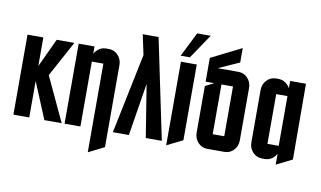

<svg xmlns="http://www.w3.org/2000/svg" viewBox="-89 -956 2191 1312"><g transform="rotate(10 1007.0 -300.0)"><path d="M40 0V-555.2H149.9V-356.9L242.7 -555.2H365.2L231 -308.1L375 0H254.9L149.9 -252.9V0Z M504.9 0H395V-555.2H504.9V-504.4Q510.7 -516.6 521.5 -527.3Q547.9 -555.2 585 -555.2H605Q642.1 -555.2 668.5 -527.3Q694.8 -499.5 694.8 -460V109.9L585 165V-450.2H504.9Z M1069.8 0H958.5L899.9 -365.2L841.3 0H730L844.7 -555.2L814.9 -694.8H924.8Z M1159.7 -595.2H1095.2L1180.7 -765.1H1274.4ZM1104.5 24.9V-555.2H1214.4V-29.8Z M1484.4 -105V-450.2H1404.3V-105ZM1294.4 -615.2 1504.4 -720.2V-620.1L1359.4 -555.2H1504.4Q1541.5 -555.2 1567.9 -527.3Q1594.2 -499.5 1594.2 -460V-95.2Q1594.2 -55.2 1567.9 -27.3Q1542 0 1504.4 0H1384.3Q1347.2 0 1320.8 -27.8Q1294.4 -57.1 1294.4 -95.2V-419.9L1354.5 -450.2H1294.4Z M1862.3 -450.2H1784.2V-105H1862.3ZM1864.3 -50.8Q1858.4 -38.1 1847.7 -27.3Q1821.8 0 1784.2 0H1764.2Q1727.1 0 1700.7 -27.8Q1674.3 -55.7 1674.3 -95.2V-460Q1674.3 -499.5 1700.7 -527.3Q1727.1 -555.2 1764.2 -555.2H1782.2Q1819.3 -555.2 1845.7 -527.3Q1856.4 -516.6 1862.3 -504.4V-555.2H1972.2L1974.1 -29.8L1864.3 24.9Z"/></g></svg>

Font: Horta
Style: Regular
Weight: 600
Width: 3
Version: Version 0.11